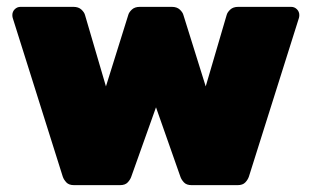

<svg xmlns="http://www.w3.org/2000/svg" viewBox="-20 -540 909 560"><path d="M196 0Q181 0 173.5 -8Q166 -16 163 -25L17 -488Q16 -492 16 -496Q16 -506 23 -513Q30 -520 40 -520H194Q209 -520 217.5 -512Q226 -504 228 -496L289 -288L354 -496Q356 -504 364.5 -512Q373 -520 388 -520H481Q496 -520 504.5 -512Q513 -504 515 -496L580 -288L641 -496Q643 -504 651.5 -512Q660 -520 675 -520H829Q839 -520 846 -513Q853 -506 853 -496Q853 -492 852 -488L706 -25Q703 -16 695.5 -8Q688 0 673 0H539Q524 0 516.5 -8Q509 -16 506 -25L435 -227L363 -25Q360 -16 352.5 -8Q345 0 330 0Z"/></svg>

Font: Rubik Light Black
Style: Regular
Weight: 900
Version: Version 2.104